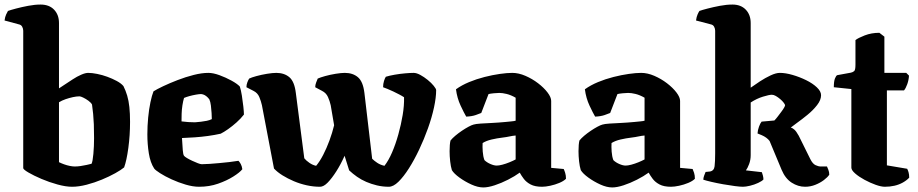

<svg xmlns="http://www.w3.org/2000/svg" viewBox="-23 -820 4031 843"><path d="M293 0Q266 0 229.5 -10Q193 -20 159 -34.5Q125 -49 102 -62.5Q79 -76 79 -82V-685Q79 -694 74.5 -702.5Q70 -711 60 -713L-3 -730Q-1 -746 4 -756.5Q9 -767 12 -772Q23 -776 47.5 -782.5Q72 -789 101 -794.5Q130 -800 155 -800Q193 -800 214.5 -777.5Q236 -755 236 -719V-432Q245 -438 261 -448.5Q277 -459 296 -471.5Q315 -484 333.5 -492Q352 -500 364 -500Q381 -500 403.5 -495.5Q426 -491 448 -483Q470 -475 489.5 -464.5Q509 -454 519 -442Q529 -422 535.5 -400Q542 -378 545 -350Q548 -322 548 -285Q548 -226 540.5 -170.5Q533 -115 522 -85Q509 -74 483 -59.5Q457 -45 424.5 -31.5Q392 -18 357.5 -9Q323 0 293 0ZM305 -89Q317 -89 331 -91Q345 -93 358 -96Q371 -99 379 -101Q384 -111 387 -144.5Q390 -178 390 -213Q390 -249 389 -274Q388 -299 386 -319.5Q384 -340 381 -361Q377 -369 365.5 -377.5Q354 -386 342.5 -391.5Q331 -397 326 -397Q313 -397 297 -393.5Q281 -390 265 -384.5Q249 -379 236 -371V-108Q246 -103 258.5 -98.5Q271 -94 283.5 -91.5Q296 -89 305 -89Z M851 0Q824 0 792 -9.5Q760 -19 730.5 -32.5Q701 -46 680 -59.5Q659 -73 654 -80Q637 -106 630.5 -146.5Q624 -187 624 -230Q624 -267 627.5 -303.5Q631 -340 637.5 -371Q644 -402 651 -419Q665 -428 693.5 -441.5Q722 -455 757 -468.5Q792 -482 827.5 -491Q863 -500 892 -500Q913 -500 940.5 -490Q968 -480 993.5 -466Q1019 -452 1030 -440Q1035 -425 1039 -400Q1043 -375 1045.5 -351.5Q1048 -328 1048 -317Q1034 -299 1015.5 -282.5Q997 -266 978.5 -253Q960 -240 946 -233Q919 -227 890 -223Q861 -219 832 -217Q803 -215 776 -214Q778 -180 779.5 -160.5Q781 -141 785 -136Q788 -132 798 -126Q808 -120 821 -114Q834 -108 845.5 -103.5Q857 -99 863 -99Q878 -99 898 -100.5Q918 -102 940.5 -104Q963 -106 984.5 -108.5Q1006 -111 1024 -114Q1029 -109 1034 -100Q1039 -91 1041 -77Q1030 -63 1001.5 -45Q973 -27 934.5 -13.5Q896 0 851 0ZM833 -283Q846 -284 859 -285.5Q872 -287 884.5 -289.5Q897 -292 907 -297Q907 -308 906 -324Q905 -340 903 -356.5Q901 -373 896 -384Q890 -392 883 -397.5Q876 -403 869.5 -405Q863 -407 859 -407Q852 -407 837.5 -404.5Q823 -402 808.5 -398Q794 -394 785 -390Q781 -377 778 -358Q775 -339 774.5 -320.5Q774 -302 774 -287Q789 -285 804 -284Q819 -283 833 -283Z M1382 0Q1353 0 1323.5 -6.5Q1294 -13 1267 -24.5Q1240 -36 1217.5 -50Q1195 -64 1180 -80L1127 -358Q1123 -376 1115.5 -394Q1108 -412 1090 -421L1059 -437Q1059 -448 1063 -458.5Q1067 -469 1071 -475Q1081 -480 1103 -486Q1125 -492 1149.5 -496Q1174 -500 1190 -500Q1225 -500 1247.5 -481Q1270 -462 1276 -411L1313 -125Q1321 -115 1335.5 -105Q1350 -95 1365 -92Q1381 -111 1396 -140Q1411 -169 1423.5 -203Q1436 -237 1444 -270L1429 -358Q1425 -376 1417 -394Q1409 -412 1391 -421L1361 -437Q1361 -447 1365 -457.5Q1369 -468 1372 -475Q1383 -480 1404.5 -486Q1426 -492 1450.5 -496Q1475 -500 1491 -500Q1526 -500 1548.5 -481Q1571 -462 1577 -412L1611 -123Q1620 -114 1633.5 -105Q1647 -96 1665 -92Q1683 -115 1698.5 -151Q1714 -187 1726 -230Q1738 -273 1745 -315Q1752 -357 1751 -393Q1742 -399 1729.5 -405.5Q1717 -412 1703.5 -418.5Q1690 -425 1678.5 -429.5Q1667 -434 1659 -437Q1659 -452 1663 -464.5Q1667 -477 1671 -483Q1687 -488 1710 -492Q1733 -496 1756 -498Q1779 -500 1793 -500Q1806 -500 1822.5 -491Q1839 -482 1855 -469Q1871 -456 1881.5 -443Q1892 -430 1892 -424Q1892 -392 1882.5 -348Q1873 -304 1856 -256.5Q1839 -209 1817.5 -163.5Q1796 -118 1772.5 -81Q1749 -44 1726.5 -22Q1704 0 1684 0Q1657 0 1632 -6Q1607 -12 1585 -21.5Q1563 -31 1544.5 -44Q1526 -57 1510 -72L1490 -136Q1473 -98 1453.5 -67.5Q1434 -37 1416 -18.5Q1398 0 1382 0Z M2099 3Q2075 3 2046.5 -10Q2018 -23 1994 -40.5Q1970 -58 1961 -73Q1956 -89 1953.5 -112Q1951 -135 1951 -156Q1951 -171 1952 -183Q1953 -195 1955 -203Q1963 -213 1976 -224Q1989 -235 2004.5 -245.5Q2020 -256 2034 -263.5Q2048 -271 2056 -273Q2065 -276 2088 -277.5Q2111 -279 2134 -280Q2151 -281 2166.5 -282Q2182 -283 2196.5 -284.5Q2211 -286 2222 -287Q2233 -288 2241 -290V-391Q2220 -403 2201.5 -407.5Q2183 -412 2169 -412Q2160 -412 2145 -410.5Q2130 -409 2122 -407L2090 -324Q2083 -321 2066 -315Q2049 -309 2024 -308Q2015 -323 1999.5 -356Q1984 -389 1979 -428Q2004 -446 2036.5 -459.5Q2069 -473 2104.5 -482Q2140 -491 2172 -495.5Q2204 -500 2226 -500Q2254 -500 2284 -487Q2314 -474 2339.5 -454.5Q2365 -435 2381 -414Q2397 -393 2397 -377V-83L2452 -78Q2455 -72 2458.5 -61Q2462 -50 2462 -35Q2452 -25 2433 -17Q2414 -9 2393 -4.5Q2372 0 2357 0Q2326 0 2307 -10Q2288 -20 2277 -34.5Q2266 -49 2259 -62Q2237 -46 2207.5 -31Q2178 -16 2149 -6.5Q2120 3 2099 3ZM2158 -93Q2168 -93 2183 -97Q2198 -101 2214 -107.5Q2230 -114 2241 -120V-225Q2228 -224 2214.5 -221Q2201 -218 2184 -216Q2159 -213 2135.5 -207.5Q2112 -202 2096 -192Q2095 -176 2096.5 -154.5Q2098 -133 2104 -117Q2114 -107 2130 -100Q2146 -93 2158 -93Z M2665 3Q2641 3 2612.5 -10Q2584 -23 2560 -40.5Q2536 -58 2527 -73Q2522 -89 2519.5 -112Q2517 -135 2517 -156Q2517 -171 2518 -183Q2519 -195 2521 -203Q2529 -213 2542 -224Q2555 -235 2570.5 -245.5Q2586 -256 2600 -263.5Q2614 -271 2622 -273Q2631 -276 2654 -277.5Q2677 -279 2700 -280Q2717 -281 2732.5 -282Q2748 -283 2762.5 -284.5Q2777 -286 2788 -287Q2799 -288 2807 -290V-391Q2786 -403 2767.5 -407.5Q2749 -412 2735 -412Q2726 -412 2711 -410.5Q2696 -409 2688 -407L2656 -324Q2649 -321 2632 -315Q2615 -309 2590 -308Q2581 -323 2565.5 -356Q2550 -389 2545 -428Q2570 -446 2602.5 -459.5Q2635 -473 2670.5 -482Q2706 -491 2738 -495.5Q2770 -500 2792 -500Q2820 -500 2850 -487Q2880 -474 2905.5 -454.5Q2931 -435 2947 -414Q2963 -393 2963 -377V-83L3018 -78Q3021 -72 3024.5 -61Q3028 -50 3028 -35Q3018 -25 2999 -17Q2980 -9 2959 -4.5Q2938 0 2923 0Q2892 0 2873 -10Q2854 -20 2843 -34.5Q2832 -49 2825 -62Q2803 -46 2773.5 -31Q2744 -16 2715 -6.5Q2686 3 2665 3ZM2724 -93Q2734 -93 2749 -97Q2764 -101 2780 -107.5Q2796 -114 2807 -120V-225Q2794 -224 2780.5 -221Q2767 -218 2750 -216Q2725 -213 2701.5 -207.5Q2678 -202 2662 -192Q2661 -176 2662.5 -154.5Q2664 -133 2670 -117Q2680 -107 2696 -100Q2712 -93 2724 -93Z M3239 0Q3227 0 3203.5 -3Q3180 -6 3152 -11Q3124 -16 3100.5 -21.5Q3077 -27 3065 -31Q3065 -39 3068.5 -48.5Q3072 -58 3075 -65L3094 -67Q3112 -70 3114.5 -90Q3117 -110 3117 -147V-685Q3117 -694 3112.5 -702.5Q3108 -711 3098 -713L3033 -730Q3035 -746 3040 -757Q3045 -768 3048 -772Q3059 -776 3084 -782.5Q3109 -789 3138 -794.5Q3167 -800 3193 -800Q3230 -800 3251.5 -777.5Q3273 -755 3273 -719V-435Q3291 -448 3314 -463Q3337 -478 3360.5 -489Q3384 -500 3401 -500Q3426 -500 3457 -491Q3488 -482 3516.5 -468Q3545 -454 3563.5 -436.5Q3582 -419 3582 -402Q3582 -381 3564.5 -358.5Q3547 -336 3522.5 -316Q3498 -296 3477 -281Q3456 -266 3449 -260Q3455 -259 3464 -251.5Q3473 -244 3484 -224L3535 -121Q3545 -101 3557.5 -95Q3570 -89 3581 -89H3608Q3610 -84 3614 -74.5Q3618 -65 3618 -53Q3611 -42 3594.5 -29.5Q3578 -17 3556.5 -8.5Q3535 0 3512 0Q3481 0 3453 -18Q3425 -36 3409 -74L3356 -201Q3350 -209 3341 -215.5Q3332 -222 3321.5 -226.5Q3311 -231 3303 -234Q3304 -249 3309.5 -264Q3315 -279 3321 -286L3377 -291Q3384 -298 3391.5 -308Q3399 -318 3407 -328.5Q3415 -339 3419.5 -347Q3424 -355 3424 -358Q3424 -361 3418 -369Q3412 -377 3402.5 -385Q3393 -393 3383.5 -398.5Q3374 -404 3366 -404Q3354 -404 3326.5 -395.5Q3299 -387 3273 -370V-139Q3273 -118 3266 -99.5Q3259 -81 3252 -72L3322 -64Q3324 -59 3326.5 -49.5Q3329 -40 3329 -32Q3323 -25 3306 -17Q3289 -9 3270 -4.5Q3251 0 3239 0Z M3862 0Q3846 0 3822 -8.5Q3798 -17 3773 -30.5Q3748 -44 3731.5 -58.5Q3715 -73 3715 -84V-429L3638 -437Q3638 -463 3643 -475.5Q3648 -488 3653 -490L3713 -501Q3722 -503 3727.5 -508Q3733 -513 3733 -536V-644Q3744 -653 3773.5 -664.5Q3803 -676 3838 -676L3860 -659V-500H3956L3968 -488Q3967 -469 3960.5 -450.5Q3954 -432 3946 -423H3871V-94L3960 -79Q3963 -74 3966 -64Q3969 -54 3969 -40Q3958 -28 3941 -18.5Q3924 -9 3904 -4.5Q3884 0 3862 0Z"/></svg>

Font: Texturina 12pt ExtraBold
Style: Regular
Weight: 800
Designer: Guillermo Torres Carreño
Foundry: Omnibus-Type
Version: Version 1.002